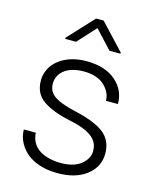

<svg xmlns="http://www.w3.org/2000/svg" viewBox="-113 -822 734 909"><g transform="rotate(15 253.5 -368.0)"><path d="M393.1 -134.8C393.1 -109.9 381.3 -88.4 358.4 -69.3C335.4 -50.3 301.3 -40.5 256.8 -40.5C234.9 -40.5 212.4 -43.9 190.4 -50.3C145.5 -63.5 111.8 -93.8 108.4 -148.9H49.8C49.8 -121.6 57.6 -95.7 73.7 -71.8C105 -22.9 167.5 9.8 256.8 9.8C315.9 9.8 363.3 -3.9 398.9 -31.7C434.1 -59.1 451.7 -94.7 451.7 -138.2C451.7 -180.2 437 -212.9 407.2 -236.8C377.4 -260.3 330.6 -279.3 266.6 -293.9C227.1 -303.2 197.3 -312.5 177.2 -322.3C136.7 -341.8 126 -365.2 126 -396C126 -439.9 162.6 -487.8 253.4 -487.8C297.4 -487.8 331.1 -476.6 355 -454.6C378.4 -432.1 390.1 -407.2 390.1 -380.4H448.7C448.7 -425.8 431.6 -463.4 397 -493.2C362.3 -522.9 314.5 -538.1 253.4 -538.1C139.2 -538.1 67.4 -473.1 67.4 -394.5C67.4 -351.1 83.5 -318.8 115.7 -296.9C147.5 -274.9 192.9 -257.8 252 -245.6C369.6 -221.2 393.1 -178.7 393.1 -134.8ZM244.1 -744.6 127.9 -619.6V-613.8H180.7L262.2 -702.6L344.7 -613.8H398.9V-618.7L281.2 -744.6Z"/></g></svg>

Font: Vazirmatn ExtraLight
Style: Regular
Weight: 200
Designer: Saber Rastikerdar
Foundry: Saber Rastikerdar
Version: Version 33.003